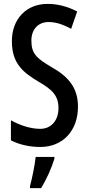

<svg xmlns="http://www.w3.org/2000/svg" viewBox="-20 -837 456 985"><path d="M380 -290C380 -383 335 -442 244 -493C168 -538 141 -561 141 -629C141 -684 174 -724 229 -724C265 -724 301 -713 345 -689L376 -778C330 -802 279 -817 226 -817C114 -818 40 -738 41 -624C41 -507 105 -462 176 -419C249 -377 280 -346 280 -282C280 -224 247 -176 186 -176C139 -176 84 -193 36 -220V-117C81 -94 134 -83 187 -83C301 -83 380 -165 380 -290ZM259 -22V-32H163C159 9 144 81 134 117V128H191C217 86 244 27 259 -22Z"/></svg>

Font: Noto Sans Kannada UI ExtraCondensed Medium
Style: Regular
Weight: 500
Width: 2
Designer: Jelle Bosma - Monotype Design Team
Foundry: Monotype Imaging Inc.
Version: Version 2.005